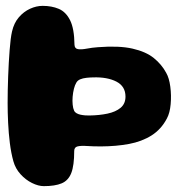

<svg xmlns="http://www.w3.org/2000/svg" viewBox="-20 -611 634 655"><path d="M129.5 24Q111 24 89.2 13.3Q67.5 2.6 50.1 -16.6Q32.6 -35.8 25.6 -61Q17.8 -89 13.6 -122.8Q9.4 -156.6 7.7 -192.1Q6 -227.6 6 -259.1Q6 -301.2 7.8 -349.9Q9.6 -398.6 12.9 -440.6Q16.1 -482.5 21 -503.5Q27.6 -532.6 44.2 -551.9Q60.8 -571.2 82.4 -581.1Q104 -591 125.4 -591Q156.5 -591 180.6 -580.8Q204.8 -570.5 219.1 -542Q233.4 -513.5 234.1 -458.5Q234.6 -445 246.4 -443.3Q258.1 -441.6 276.2 -445.1Q294.2 -448.6 314.2 -450Q386 -455.6 431.8 -445.2Q477.6 -434.8 504.6 -413.1Q531.5 -391.4 547 -362.5Q557.1 -345 561 -315.3Q564.9 -285.6 562.2 -255.7Q559.6 -225.8 549.4 -206.9Q530 -169.8 496.9 -148.9Q463.8 -128.1 420.1 -119.9Q376.5 -111.8 324.6 -111.5Q297.4 -111.5 276.9 -112.9Q256.4 -114.4 244.8 -111.6Q233.2 -108.8 233.2 -96.1Q233.2 -46.6 223.2 -20.8Q213.1 5 190.3 14.5Q167.5 24 129.5 24ZM284.9 -217Q318.9 -217.5 346.8 -223.4Q374.8 -229.4 391.4 -243.2Q408.1 -257.1 408.1 -281.4Q408.1 -316.6 377.1 -332.6Q346.1 -348.5 297.9 -347Q286.4 -346.8 274.5 -345.5Q262.6 -344.2 253.6 -340.4Q244.6 -336.6 240.4 -329.1Q235.4 -320.9 232.2 -308.1Q229 -295.2 227.8 -281.1Q226.6 -266.9 227.9 -254.1Q229.1 -241.2 232.9 -233.4Q235.4 -227.9 241.4 -224.6Q247.4 -221.2 255.1 -219.6Q262.8 -218 270.8 -217.4Q278.8 -216.9 284.9 -217Z"/></svg>

Font: Gluten Thin
Style: Regular
Weight: 100
Designer: Tyler Finck
Foundry: Etcetera Type Company
Version: Version 1.300